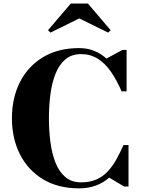

<svg xmlns="http://www.w3.org/2000/svg" viewBox="-20 -1024 774 1054"><path d="M414.5 10Q298.5 10 216 -40Q133.5 -90 89.5 -177Q45.5 -264 45.5 -375Q45.5 -486.5 89.5 -573.2Q133.5 -660 216 -710Q298.5 -760 414.5 -760Q459 -760 496.5 -745Q534 -730 564.5 -702.5L652 -750H675V-522.5H647.5Q620.5 -585 588.5 -631Q556.5 -677 516.2 -702Q476 -727 424.5 -727Q373 -727 338.8 -698Q304.5 -669 284.8 -619.2Q265 -569.5 256.8 -506.5Q248.5 -443.5 248.5 -375Q248.5 -307 256.8 -243.8Q265 -180.5 284.8 -130.8Q304.5 -81 338.8 -52Q373 -23 424.5 -23Q473 -23 508.5 -38.5Q544 -54 570.5 -82Q597 -110 617.8 -147.2Q638.5 -184.5 658 -227.5H685.5V0H661.5L579.5 -49Q548 -21 506.5 -5.5Q465 10 414.5 10ZM257 -845 243.5 -858 368.5 -1004.5H462.5L587.5 -858L573.5 -845L415 -923Z"/></svg>

Font: Bodoni Moda 9pt ExtraBold
Style: Regular
Weight: 800
Designer: Owen Earl
Foundry: indestructible type
Version: Version 2.005